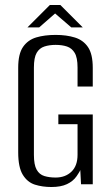

<svg xmlns="http://www.w3.org/2000/svg" viewBox="-20 -739 442 770"><path d="M186 11Q150 11 120 1.5Q90 -8 71.5 -38Q53 -68 53 -128V-467Q53 -523 72.5 -551Q92 -579 125.5 -589Q159 -599 203 -599Q247 -599 280.5 -588.5Q314 -578 333 -550Q352 -522 352 -467V-392H291V-468Q291 -508 279.5 -527Q268 -546 248.5 -552.5Q229 -559 203 -559Q178 -559 158 -552.5Q138 -546 127 -527Q116 -508 116 -468V-118Q116 -78 127 -58.5Q138 -39 158 -33Q178 -27 203 -27Q242 -27 266.5 -50.5Q291 -74 291 -118V-241H214V-280H352V0H305L302 -57Q299 -50 294.5 -43.5Q290 -37 287 -32Q273 -12 248.5 -0.5Q224 11 186 11ZM90 -629 180 -719H222L312 -629H266L201 -685L137 -629Z"/></svg>

Font: Alumni Sans
Style: Regular
Weight: 400
Designer: Robert E. Leuschke
Foundry: Robert E. Leuschke
Version: Version 1.018